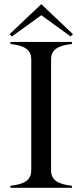

<svg xmlns="http://www.w3.org/2000/svg" viewBox="-20 -901 395 921"><path d="M30 -10V0H325V-10C260 -17 225 -36 225 -84V-616C225 -664 260 -683 325 -690V-700H30V-690C95 -683 130 -664 130 -616V-84C130 -36 95 -17 30 -10ZM330 -737 178 -881 26 -737 37 -726 178 -828 319 -726Z"/></svg>

Font: Sprat Condesed
Style: Regular
Weight: 400
Width: 3
Designer: Ethan Nakache
Foundry: Collletttivo
Version: Version 2.000;Glyphs 3.2 (3217)